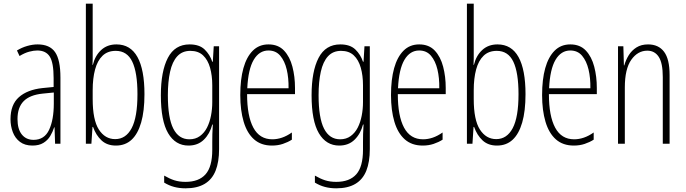

<svg xmlns="http://www.w3.org/2000/svg" viewBox="-20 -780 3722 1042"><path d="M184 -539Q250 -539 279 -497Q308 -455 308 -359V0H279L276 -89H274Q266 -64 252.5 -41.5Q239 -19 215.5 -4.5Q192 10 156 10Q115 10 88.5 -10Q62 -30 49.5 -63Q37 -96 37 -133Q37 -212 82.5 -252.5Q128 -293 210 -302L271 -308V-356Q271 -440 250 -473Q229 -506 182 -506Q163 -506 138.5 -499.5Q114 -493 86 -476L72 -506Q98 -522 127.5 -530.5Q157 -539 184 -539ZM212 -272Q142 -265 108.5 -231Q75 -197 75 -134Q75 -79 98.5 -50Q122 -21 162 -21Q221 -21 246.5 -75.5Q272 -130 272 -218V-278Z M483 -494Q483 -478 483 -460.5Q483 -443 482 -428H484Q496 -478 529 -508.5Q562 -539 612 -539Q688 -539 726 -470.5Q764 -402 764 -269Q764 -177 746 -115Q728 -53 694 -21.5Q660 10 609 10Q561 10 531 -18Q501 -46 485 -91H482L476 0H446V-760H483ZM608 -504Q564 -504 536.5 -477.5Q509 -451 496 -403Q483 -355 483 -290V-243Q483 -129 516.5 -77Q550 -25 605 -25Q663 -25 694.5 -84.5Q726 -144 726 -269Q726 -386 698 -445Q670 -504 608 -504Z M1009 -539Q1062 -539 1090.5 -511.5Q1119 -484 1132 -445H1135L1140 -529H1169V29Q1169 99 1150 146.5Q1131 194 1090.5 218Q1050 242 987 242Q954 242 925.5 234.5Q897 227 871 211V173Q900 190 926.5 198.5Q953 207 987 207Q1059 207 1095.5 166Q1132 125 1132 33V-8Q1132 -30 1132.5 -52Q1133 -74 1135 -104H1132Q1119 -54 1086.5 -22Q1054 10 1003 10Q932 10 892.5 -57Q853 -124 853 -263Q853 -393 891 -466Q929 -539 1009 -539ZM1013 -504Q969 -504 942 -474.5Q915 -445 903 -390.5Q891 -336 891 -263Q891 -140 920.5 -82Q950 -24 1008 -24Q1041 -24 1065 -41.5Q1089 -59 1103.5 -87.5Q1118 -116 1125 -152Q1132 -188 1132 -226V-317Q1132 -370 1120 -412.5Q1108 -455 1082 -479.5Q1056 -504 1013 -504Z M1437 -539Q1490 -539 1521.5 -505.5Q1553 -472 1567 -418Q1581 -364 1581 -303V-269H1321Q1321 -150 1355 -87Q1389 -24 1458 -24Q1484 -24 1510.5 -33Q1537 -42 1564 -61V-22Q1542 -8 1515 1Q1488 10 1456 10Q1397 10 1359 -23.5Q1321 -57 1302.5 -119Q1284 -181 1284 -264Q1284 -349 1301 -410Q1318 -471 1352 -505Q1386 -539 1437 -539ZM1437 -506Q1387 -506 1357 -455.5Q1327 -405 1322 -301H1546Q1547 -357 1536 -403Q1525 -449 1501 -477.5Q1477 -506 1437 -506Z M1827 -539Q1880 -539 1908.5 -511.5Q1937 -484 1950 -445H1953L1958 -529H1987V29Q1987 99 1968 146.5Q1949 194 1908.5 218Q1868 242 1805 242Q1772 242 1743.5 234.5Q1715 227 1689 211V173Q1718 190 1744.5 198.5Q1771 207 1805 207Q1877 207 1913.5 166Q1950 125 1950 33V-8Q1950 -30 1950.5 -52Q1951 -74 1953 -104H1950Q1937 -54 1904.5 -22Q1872 10 1821 10Q1750 10 1710.5 -57Q1671 -124 1671 -263Q1671 -393 1709 -466Q1747 -539 1827 -539ZM1831 -504Q1787 -504 1760 -474.5Q1733 -445 1721 -390.5Q1709 -336 1709 -263Q1709 -140 1738.5 -82Q1768 -24 1826 -24Q1859 -24 1883 -41.5Q1907 -59 1921.5 -87.5Q1936 -116 1943 -152Q1950 -188 1950 -226V-317Q1950 -370 1938 -412.5Q1926 -455 1900 -479.5Q1874 -504 1831 -504Z M2255 -539Q2308 -539 2339.5 -505.5Q2371 -472 2385 -418Q2399 -364 2399 -303V-269H2139Q2139 -150 2173 -87Q2207 -24 2276 -24Q2302 -24 2328.5 -33Q2355 -42 2382 -61V-22Q2360 -8 2333 1Q2306 10 2274 10Q2215 10 2177 -23.5Q2139 -57 2120.5 -119Q2102 -181 2102 -264Q2102 -349 2119 -410Q2136 -471 2170 -505Q2204 -539 2255 -539ZM2255 -506Q2205 -506 2175 -455.5Q2145 -405 2140 -301H2364Q2365 -357 2354 -403Q2343 -449 2319 -477.5Q2295 -506 2255 -506Z M2551 -494Q2551 -478 2551 -460.5Q2551 -443 2550 -428H2552Q2564 -478 2597 -508.5Q2630 -539 2680 -539Q2756 -539 2794 -470.5Q2832 -402 2832 -269Q2832 -177 2814 -115Q2796 -53 2762 -21.5Q2728 10 2677 10Q2629 10 2599 -18Q2569 -46 2553 -91H2550L2544 0H2514V-760H2551ZM2676 -504Q2632 -504 2604.5 -477.5Q2577 -451 2564 -403Q2551 -355 2551 -290V-243Q2551 -129 2584.5 -77Q2618 -25 2673 -25Q2731 -25 2762.5 -84.5Q2794 -144 2794 -269Q2794 -386 2766 -445Q2738 -504 2676 -504Z M3075 -539Q3128 -539 3159.5 -505.5Q3191 -472 3205 -418Q3219 -364 3219 -303V-269H2959Q2959 -150 2993 -87Q3027 -24 3096 -24Q3122 -24 3148.5 -33Q3175 -42 3202 -61V-22Q3180 -8 3153 1Q3126 10 3094 10Q3035 10 2997 -23.5Q2959 -57 2940.5 -119Q2922 -181 2922 -264Q2922 -349 2939 -410Q2956 -471 2990 -505Q3024 -539 3075 -539ZM3075 -506Q3025 -506 2995 -455.5Q2965 -405 2960 -301H3184Q3185 -357 3174 -403Q3163 -449 3139 -477.5Q3115 -506 3075 -506Z M3497 -539Q3554 -539 3584 -499Q3614 -459 3614 -373V0H3577V-362Q3577 -438 3555 -471.5Q3533 -505 3493 -505Q3441 -505 3406 -455.5Q3371 -406 3371 -305V0H3334V-529H3363L3366 -425H3368Q3376 -454 3392 -480Q3408 -506 3434 -522.5Q3460 -539 3497 -539Z"/></svg>

Font: Noto Sans Khmer ExtraCondensed ExtraLight
Style: Regular
Weight: 250
Width: 2
Designer: Danh Hong and the Monotype Design Team
Foundry: Monotype Imaging Inc.
Version: Version 2.004